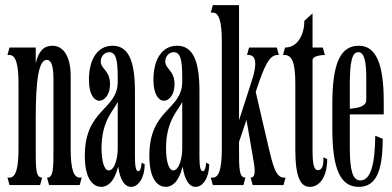

<svg xmlns="http://www.w3.org/2000/svg" viewBox="-20 -720 1525 747"><path d="M17 0H136L144 -29C119 -29 119 -64 119 -140V-258C119 -417 132 -487 162 -487C180 -487 188 -463 188 -410V-140C188 -64 188 -29 163 -29L171 0H290L298 -29H290C266 -29 255 -64 255 -140V-425C255 -498 228 -542 184 -542C150 -542 130 -521 119 -474V-535H17L9 -506H17C41 -506 52 -471 52 -395V-140C52 -64 41 -29 17 -29H9Z M438 -419V-402C438 -291 310 -297 310 -114C310 -13 349 7 374 7C397 7 424 -10 439 -70H440C447 -22 464 7 490 7C520 7 543 -31 543 -81L531 -87C530 -66 525 -54 518 -54C509 -54 505 -71 505 -110V-365C505 -487 478 -542 418 -542C361 -542 326 -492 326 -409C326 -295 408 -313 408 -392C408 -447 372 -451 372 -481C372 -500 386 -517 405 -517C432 -517 438 -484 438 -419ZM375 -144C375 -253 425 -293 437 -322H438V-140C438 -109 427 -57 403 -57C386 -57 375 -91 375 -144Z M689 -419V-402C689 -291 561 -297 561 -114C561 -13 600 7 625 7C648 7 675 -10 690 -70H691C698 -22 715 7 741 7C771 7 794 -31 794 -81L782 -87C781 -66 776 -54 769 -54C760 -54 756 -71 756 -110V-365C756 -487 729 -542 669 -542C612 -542 577 -492 577 -409C577 -295 659 -313 659 -392C659 -447 623 -451 623 -481C623 -500 637 -517 656 -517C683 -517 689 -484 689 -419ZM626 -144C626 -253 676 -293 688 -322H689V-140C689 -109 678 -57 654 -57C637 -57 626 -91 626 -144Z M808 0H927L935 -29C910 -29 910 -64 910 -140V-168L939 -254L962 -120C973 -62 977 -29 955 -29L963 0H1083L1091 -29H1085C1053 -29 1042 -74 1023 -155L975 -362L980 -378C1007 -458 1027 -506 1059 -506H1065L1057 -535H949L941 -506H947C979 -506 979 -466 961 -410L910 -252V-700H808L800 -671H808C832 -671 843 -636 843 -560V-140C843 -64 832 -29 808 -29H800Z M1196 -137V-486C1196 -506 1244 -506 1244 -506L1236 -535H1196V-668L1164 -639C1164 -582 1136 -535 1089 -535L1081 -506H1087C1117 -506 1129 -474 1129 -395V-137C1129 -26 1151 7 1186 7C1222 7 1253 -30 1253 -101L1238 -108C1240 -74 1232 -58 1217 -58C1201 -58 1196 -82 1196 -137Z M1469 -180 1440 -192C1439 -77 1421 -18 1382 -18C1352 -18 1341 -57 1341 -146V-275H1473V-325C1473 -474 1442 -542 1376 -542C1304 -542 1273 -474 1273 -315V-220C1273 -62 1304 7 1376 7C1441 7 1469 -50 1469 -180ZM1341 -297V-389C1341 -477 1349 -517 1374 -517C1397 -517 1405 -481 1405 -419V-330C1405 -311 1384 -300 1341 -297Z"/></svg>

Font: Americaine Condensed
Style: Regular
Weight: 400
Width: 3
Designer: Alan Madić
Foundry: ESAD Valence
Version: Version 0.001;Glyphs 3.1.2 (3151)